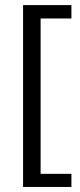

<svg xmlns="http://www.w3.org/2000/svg" viewBox="-20 -637 318 764"><path d="M264.2 -616.7V-563.5H141.6V54.7H264.2V106.9H71.8V-616.7Z"/></svg>

Font: Rokkitt
Style: Regular
Weight: 400
Version: Version 1.2; ttfautohint (v1.5) -l 7 -r 28 -G 50 -x 13 -D la